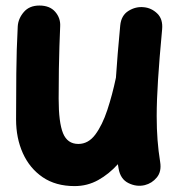

<svg xmlns="http://www.w3.org/2000/svg" viewBox="-20 -582 629 676"><path d="M550.8 -478.5Q541 -374 536.4 -301.3Q531.7 -228.5 531.7 -173.3Q531.7 -127.4 534.7 -89.1Q537.6 -50.8 543.9 -11.7Q549.3 22 532.2 42.7Q515.1 63.5 489.7 69.8Q460.9 76.7 432.4 62.7Q403.8 48.8 397.5 11.2Q396 3.4 395 -3.9Q363.8 30.8 325.7 52Q287.6 73.2 242.7 73.2Q176.3 73.2 130.4 42Q84.5 10.7 60.5 -42.5Q36.6 -95.7 36.6 -161.1Q36.6 -239.7 37.4 -323.5Q38.1 -407.2 42.5 -489.7Q44.4 -517.1 64 -539.8Q83.5 -562.5 118.7 -562.5Q155.3 -562.5 174.3 -540.5Q193.4 -518.6 191.9 -489.7Q190.4 -454.1 189.2 -418.5Q188 -382.8 187.3 -338.9Q186.5 -294.9 186.5 -234.4Q186.5 -150.9 201.9 -113Q217.3 -75.2 255.9 -75.2Q291 -75.2 315.7 -108.4Q340.3 -141.6 357.9 -194.8Q375.5 -248 388.2 -308.6Q390.6 -348.1 394.5 -393.6Q398.4 -439 403.3 -492.2Q406.7 -527.8 432.4 -543.7Q458 -559.6 486.3 -556.6Q513.2 -554.2 533.7 -534.4Q554.2 -514.6 550.8 -478.5Z"/></svg>

Font: Mikhak-DS1-FD ExtraBold
Style: Regular
Weight: 800
Designer: Amin Abedi
Version: Version 3.2